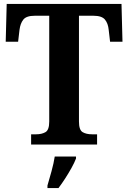

<svg xmlns="http://www.w3.org/2000/svg" viewBox="-20 -734 651 975"><path d="M138 0V-52H164Q192 -52 211 -63Q230 -74 230 -117V-654H156Q114 -654 98.5 -634.5Q83 -615 79 -582L72 -522H9L14 -714H597L602 -522H539L532 -582Q529 -615 513 -634.5Q497 -654 455 -654H381V-117Q381 -74 399.5 -63Q418 -52 447 -52H473V0ZM221 208Q230 178 241.5 136Q253 94 258 61H366V71Q358 92 343 119Q328 146 310.5 173Q293 200 277 221H221Z"/></svg>

Font: Noto Serif Sinhala SemiCondensed
Style: Bold
Weight: 700
Width: 4
Designer: Jelle Bosma - Monotype Design Team
Foundry: Monotype Imaging Inc.
Version: Version 2.007; ttfautohint (v1.8.4.7-5d5b)